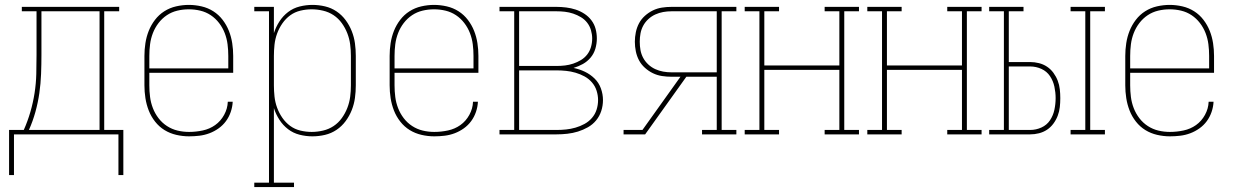

<svg xmlns="http://www.w3.org/2000/svg" viewBox="-20 -548 5040 783"><path d="M17 166V-18H77Q93 -54 104 -92Q115 -130 121 -168.5Q127 -207 128 -246.5Q129 -286 129 -325V-502H69V-520H466V-502H405V-18H483V166H463V0H37V166ZM98 -18H386V-502H149V-325Q149 -286 147.5 -246.5Q146 -207 140.5 -168.5Q135 -130 124.5 -92Q114 -54 98 -18Z M751 8Q725 8 699 2Q673 -4 651 -17.5Q629 -31 612.5 -52Q596 -73 586.5 -97.5Q577 -122 573 -148Q569 -174 569 -200V-320Q569 -346 573 -372Q577 -398 586.5 -422Q596 -446 612 -467Q628 -488 650 -502Q672 -516 698 -522Q724 -528 750 -528Q776 -528 802 -522Q828 -516 850 -502Q872 -488 888 -467Q904 -446 913.5 -422Q923 -398 927 -372Q931 -346 931 -320V-251H589V-200Q589 -176 592 -152.5Q595 -129 603.5 -107Q612 -85 626.5 -66Q641 -47 661 -34Q681 -21 704 -15.5Q727 -10 751 -10Q779 -10 807 -16Q835 -22 857.5 -38Q880 -54 894 -79.5Q908 -105 909 -133H929Q928 -112 921 -91.5Q914 -71 901.5 -54Q889 -37 871.5 -24.5Q854 -12 834 -4.5Q814 3 793 5.5Q772 8 751 8ZM589 -269H911V-320Q911 -344 908 -367.5Q905 -391 896.5 -413Q888 -435 873.5 -454Q859 -473 839.5 -486Q820 -499 797 -504.5Q774 -510 750 -510Q726 -510 703 -504.5Q680 -499 660.5 -486Q641 -473 626.5 -454Q612 -435 603.5 -413Q595 -391 592 -367.5Q589 -344 589 -320Z M1017 215V197H1077V-502H1017V-520H1097V-413Q1105 -438 1119.5 -460.5Q1134 -483 1155 -499Q1176 -515 1202 -521.5Q1228 -528 1254 -528Q1280 -528 1305.5 -522Q1331 -516 1352.5 -501.5Q1374 -487 1389.5 -466Q1405 -445 1414.5 -421Q1424 -397 1427.5 -371.5Q1431 -346 1431 -320V-200Q1431 -174 1427.5 -148.5Q1424 -123 1414.5 -99Q1405 -75 1389.5 -54Q1374 -33 1352.5 -18.5Q1331 -4 1305.5 2Q1280 8 1254 8Q1228 8 1202 1.5Q1176 -5 1155 -21Q1134 -37 1119.5 -59.5Q1105 -82 1097 -107V197H1179V215ZM1251 -10Q1274 -10 1297.5 -15.5Q1321 -21 1340.5 -34Q1360 -47 1374 -66.5Q1388 -86 1396.5 -108Q1405 -130 1408 -153Q1411 -176 1411 -200V-320Q1411 -344 1408 -367Q1405 -390 1396.5 -412Q1388 -434 1374 -453.5Q1360 -473 1340.5 -486Q1321 -499 1297.5 -504.5Q1274 -510 1251 -510Q1228 -510 1205 -504.5Q1182 -499 1163.5 -485.5Q1145 -472 1131.5 -452.5Q1118 -433 1110 -411Q1102 -389 1099.5 -366Q1097 -343 1097 -320V-200Q1097 -177 1099.5 -154Q1102 -131 1110 -109Q1118 -87 1131.5 -67.5Q1145 -48 1163.5 -34.5Q1182 -21 1205 -15.5Q1228 -10 1251 -10Z M1751 8Q1725 8 1699 2Q1673 -4 1651 -17.5Q1629 -31 1612.5 -52Q1596 -73 1586.5 -97.5Q1577 -122 1573 -148Q1569 -174 1569 -200V-320Q1569 -346 1573 -372Q1577 -398 1586.5 -422Q1596 -446 1612 -467Q1628 -488 1650 -502Q1672 -516 1698 -522Q1724 -528 1750 -528Q1776 -528 1802 -522Q1828 -516 1850 -502Q1872 -488 1888 -467Q1904 -446 1913.5 -422Q1923 -398 1927 -372Q1931 -346 1931 -320V-251H1589V-200Q1589 -176 1592 -152.5Q1595 -129 1603.5 -107Q1612 -85 1626.5 -66Q1641 -47 1661 -34Q1681 -21 1704 -15.5Q1727 -10 1751 -10Q1779 -10 1807 -16Q1835 -22 1857.5 -38Q1880 -54 1894 -79.5Q1908 -105 1909 -133H1929Q1928 -112 1921 -91.5Q1914 -71 1901.5 -54Q1889 -37 1871.5 -24.5Q1854 -12 1834 -4.5Q1814 3 1793 5.5Q1772 8 1751 8ZM1589 -269H1911V-320Q1911 -344 1908 -367.5Q1905 -391 1896.5 -413Q1888 -435 1873.5 -454Q1859 -473 1839.5 -486Q1820 -499 1797 -504.5Q1774 -510 1750 -510Q1726 -510 1703 -504.5Q1680 -499 1660.5 -486Q1641 -473 1626.5 -454Q1612 -435 1603.5 -413Q1595 -391 1592 -367.5Q1589 -344 1589 -320Z M2017 0V-18H2077V-502H2017V-520H2249Q2269 -520 2289 -517.5Q2309 -515 2327.5 -509Q2346 -503 2363 -492Q2380 -481 2392 -465Q2404 -449 2409 -430Q2414 -411 2414 -391Q2414 -370 2408 -349.5Q2402 -329 2388.5 -313Q2375 -297 2357 -287Q2339 -277 2319 -271Q2343 -266 2365 -255.5Q2387 -245 2404.5 -228Q2422 -211 2430.5 -187.5Q2439 -164 2439 -140Q2439 -117 2432 -95.5Q2425 -74 2411 -57Q2397 -40 2377.5 -29Q2358 -18 2337 -11.5Q2316 -5 2293.5 -2.5Q2271 0 2249 0ZM2097 -279H2249Q2267 -279 2284 -281Q2301 -283 2317.5 -288.5Q2334 -294 2349 -303Q2364 -312 2374.5 -325.5Q2385 -339 2390 -356Q2395 -373 2395 -391Q2395 -408 2390 -425Q2385 -442 2374.5 -455.5Q2364 -469 2349 -478Q2334 -487 2317.5 -492.5Q2301 -498 2284 -500Q2267 -502 2249 -502H2097ZM2097 -18H2249Q2269 -18 2288.5 -20Q2308 -22 2327 -27.5Q2346 -33 2363.5 -42.5Q2381 -52 2394 -67Q2407 -82 2413 -101Q2419 -120 2419 -140Q2419 -159 2413 -178Q2407 -197 2394 -212Q2381 -227 2363.5 -236.5Q2346 -246 2327 -251.5Q2308 -257 2288.5 -259Q2269 -261 2249 -261H2097Z M2523 0V-18H2600L2755 -235H2719Q2699 -235 2679.5 -238Q2660 -241 2642.5 -249.5Q2625 -258 2610 -271.5Q2595 -285 2586 -302Q2577 -319 2573 -338.5Q2569 -358 2569 -378Q2569 -397 2573 -416.5Q2577 -436 2586 -453Q2595 -470 2610 -483.5Q2625 -497 2642.5 -505.5Q2660 -514 2679.5 -517Q2699 -520 2719 -520H2983V-502H2923V-18H2983V0H2843V-18H2903V-235H2779L2611 0ZM2903 -253V-502H2719Q2701 -502 2684.5 -499Q2668 -496 2652.5 -489Q2637 -482 2624 -470Q2611 -458 2603 -443Q2595 -428 2592 -411.5Q2589 -395 2589 -378Q2589 -360 2592 -343.5Q2595 -327 2603 -312Q2611 -297 2624 -285Q2637 -273 2652.5 -266Q2668 -259 2684.5 -256Q2701 -253 2719 -253Z M3017 0V-18H3077V-502H3017V-520H3157V-502H3097V-281H3403V-502H3343V-520H3483V-502H3423V-18H3483V0H3343V-18H3403V-263H3097V-18H3157V0Z M3517 0V-18H3577V-502H3517V-520H3657V-502H3597V-281H3903V-502H3843V-520H3983V-502H3923V-18H3983V0H3843V-18H3903V-263H3597V-18H3657V0Z M4346 0V-18H4406V-502H4346V-520H4486V-502H4426V-18H4486V0ZM4014 0V-18H4074V-502H4014V-520H4154V-502H4094V-295H4181Q4199 -295 4217 -290.5Q4235 -286 4250 -276Q4265 -266 4276 -251Q4287 -236 4293.5 -219Q4300 -202 4302 -184Q4304 -166 4304 -148Q4304 -129 4302 -111Q4300 -93 4293.5 -76Q4287 -59 4276 -44Q4265 -29 4250 -19Q4235 -9 4217 -4.5Q4199 0 4181 0ZM4094 -18H4181Q4205 -18 4227 -28Q4249 -38 4262 -57.5Q4275 -77 4280 -100.5Q4285 -124 4285 -148Q4285 -171 4280 -194.5Q4275 -218 4262 -237.5Q4249 -257 4227 -267Q4205 -277 4181 -277H4094Z M4751 8Q4725 8 4699 2Q4673 -4 4651 -17.5Q4629 -31 4612.5 -52Q4596 -73 4586.5 -97.5Q4577 -122 4573 -148Q4569 -174 4569 -200V-320Q4569 -346 4573 -372Q4577 -398 4586.5 -422Q4596 -446 4612 -467Q4628 -488 4650 -502Q4672 -516 4698 -522Q4724 -528 4750 -528Q4776 -528 4802 -522Q4828 -516 4850 -502Q4872 -488 4888 -467Q4904 -446 4913.5 -422Q4923 -398 4927 -372Q4931 -346 4931 -320V-251H4589V-200Q4589 -176 4592 -152.5Q4595 -129 4603.5 -107Q4612 -85 4626.5 -66Q4641 -47 4661 -34Q4681 -21 4704 -15.5Q4727 -10 4751 -10Q4779 -10 4807 -16Q4835 -22 4857.5 -38Q4880 -54 4894 -79.5Q4908 -105 4909 -133H4929Q4928 -112 4921 -91.5Q4914 -71 4901.5 -54Q4889 -37 4871.5 -24.5Q4854 -12 4834 -4.5Q4814 3 4793 5.5Q4772 8 4751 8ZM4589 -269H4911V-320Q4911 -344 4908 -367.5Q4905 -391 4896.5 -413Q4888 -435 4873.5 -454Q4859 -473 4839.5 -486Q4820 -499 4797 -504.5Q4774 -510 4750 -510Q4726 -510 4703 -504.5Q4680 -499 4660.5 -486Q4641 -473 4626.5 -454Q4612 -435 4603.5 -413Q4595 -391 4592 -367.5Q4589 -344 4589 -320Z"/></svg>

Font: Iosevka Curly Slab Thin
Style: Regular
Weight: 100
Monospace: yes
Designer: Belleve Invis
Foundry: Belleve Invis
Version: Version 22.1.2; ttfautohint (v1.8.4)